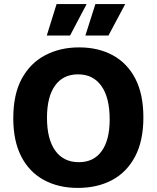

<svg xmlns="http://www.w3.org/2000/svg" viewBox="-20 -906 767 940"><path d="M361 14Q266 14 194.5 -25Q123 -64 84 -140Q45 -216 45 -327Q45 -445 87 -521.5Q129 -598 202 -636Q275 -674 367 -674Q462 -674 533 -635Q604 -596 643 -520Q682 -444 682 -331Q682 -216 641 -139Q600 -62 528 -24Q456 14 361 14ZM366 -112Q439 -112 478 -166.5Q517 -221 517 -321Q517 -428 476.5 -485Q436 -542 362 -542Q289 -542 249.5 -487Q210 -432 210 -329Q210 -225 250.5 -168.5Q291 -112 366 -112ZM323 -732H209L257 -886H404ZM511 -732H398L447 -886H593Z"/></svg>

Font: Bricolage Grotesque 12pt ExtraBold
Style: Regular
Weight: 800
Designer: Mathieu Triay
Foundry: Atelier Triay
Version: Version 1.001; ttfautohint (v1.8.4.7-5d5b);gftools[0.9.33.de